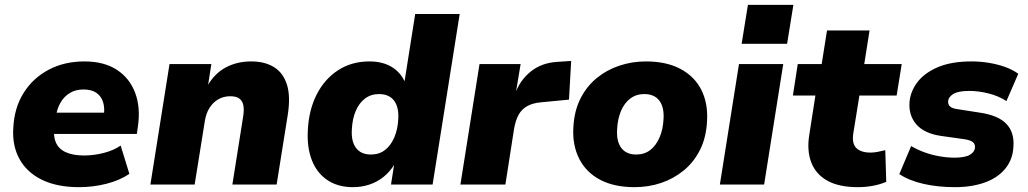

<svg xmlns="http://www.w3.org/2000/svg" viewBox="-20 -763 4252 794"><path d="M307 11Q216 11 153.5 -19.5Q91 -50 60.5 -105.5Q30 -161 35 -234Q39 -317 77.5 -378.5Q116 -440 181 -474.5Q246 -509 329 -509Q410 -509 463 -474.5Q516 -440 539 -379Q562 -318 550 -238L546 -209H180L193 -297H423L409 -284Q414 -317 406 -341.5Q398 -366 378 -379.5Q358 -393 325 -393Q293 -393 269 -378.5Q245 -364 230.5 -339Q216 -314 211 -281L205 -247Q199 -205 210 -176.5Q221 -148 251 -134Q281 -120 328 -120Q368 -120 409 -130.5Q450 -141 479 -161L515 -44Q475 -17 420 -3Q365 11 307 11Z M602 0 681 -498H854L840 -408H838Q867 -459 913.5 -484Q960 -509 1019 -509Q1075 -509 1113 -485.5Q1151 -462 1166.5 -413.5Q1182 -365 1170 -288L1124 0H941L986 -284Q990 -311 986 -329Q982 -347 969 -356Q956 -365 932 -365Q905 -365 883 -352.5Q861 -340 846.5 -317Q832 -294 827 -262L785 0Z M1440 11Q1377 11 1333.5 -18.5Q1290 -48 1269.5 -101Q1249 -154 1253 -224Q1257 -308 1289.5 -372Q1322 -436 1378 -472.5Q1434 -509 1508 -509Q1563 -509 1601 -485.5Q1639 -462 1656 -420H1652L1697 -705H1881L1769 0H1597L1610 -83H1611Q1592 -52 1565.5 -31Q1539 -10 1507 0.5Q1475 11 1440 11ZM1514 -124Q1548 -124 1572 -142.5Q1596 -161 1610.5 -194.5Q1625 -228 1627 -271Q1630 -320 1609.5 -347Q1589 -374 1547 -374Q1514 -374 1489.5 -355.5Q1465 -337 1451 -304Q1437 -271 1435 -227Q1432 -178 1452.5 -151Q1473 -124 1514 -124Z M1884 0 1963 -498H2133L2112 -372H2109Q2129 -430 2174 -466.5Q2219 -503 2283 -507L2342 -511L2333 -351L2218 -340Q2183 -337 2160 -324Q2137 -311 2124.5 -288Q2112 -265 2106 -231L2070 0Z M2604 11Q2520 11 2462 -19.5Q2404 -50 2375.5 -106Q2347 -162 2351 -234Q2354 -302 2379.5 -353.5Q2405 -405 2447 -439.5Q2489 -474 2541.5 -491.5Q2594 -509 2651 -509Q2736 -509 2794 -478Q2852 -447 2880 -392Q2908 -337 2904 -264Q2901 -196 2875.5 -144.5Q2850 -93 2808 -58.5Q2766 -24 2714 -6.5Q2662 11 2604 11ZM2611 -124Q2645 -124 2669 -142.5Q2693 -161 2707.5 -194.5Q2722 -228 2724 -271Q2727 -320 2706.5 -347Q2686 -374 2644 -374Q2611 -374 2586.5 -355.5Q2562 -337 2548 -304Q2534 -271 2532 -227Q2529 -178 2549.5 -151Q2570 -124 2611 -124Z M3047 -582 3073 -743H3261L3235 -582ZM2957 0 3036 -498H3219L3140 0Z M3528 11Q3449 11 3401 -16Q3353 -43 3334.5 -92.5Q3316 -142 3327 -207L3352 -368H3259L3279 -498H3378L3400 -637H3576L3554 -498H3709L3688 -368H3534L3509 -213Q3502 -170 3521 -151Q3540 -132 3580 -132Q3594 -132 3609.5 -135Q3625 -138 3641 -142L3645 -11Q3619 0 3589 5.5Q3559 11 3528 11Z M3929 11Q3859 11 3799.5 -2.5Q3740 -16 3699 -43L3748 -159Q3773 -144 3803.5 -133Q3834 -122 3866 -116.5Q3898 -111 3927 -111Q3971 -111 3991 -123Q4011 -135 4012 -153Q4013 -167 4003.5 -175Q3994 -183 3970 -187L3871 -201Q3803 -211 3770.5 -247.5Q3738 -284 3741 -338Q3744 -383 3773 -422Q3802 -461 3858 -485Q3914 -509 3998 -509Q4033 -509 4067.5 -503.5Q4102 -498 4134 -487Q4166 -476 4191 -458L4142 -345Q4110 -366 4068.5 -376.5Q4027 -387 3988 -387Q3943 -387 3922.5 -374.5Q3902 -362 3901 -344Q3900 -331 3908.5 -323Q3917 -315 3937 -312L4033 -297Q4108 -286 4141.5 -251Q4175 -216 4171 -158Q4169 -105 4138 -66.5Q4107 -28 4053 -8.5Q3999 11 3929 11Z"/></svg>

Font: Nunito Sans 10pt Black
Style: Italic
Weight: 900
Italic angle: -9°
Designer: Vernon Adams
Foundry: Vernon Adams
Version: Version 3.101;gftools[0.9.27]